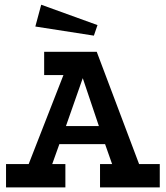

<svg xmlns="http://www.w3.org/2000/svg" viewBox="-20 -814 720 834"><path d="M6.2 0V-101.2H104.5L255.5 -487.8H171.8V-589H400.2L584.2 -101.2H674V0H414.5V-101.2H467L436.5 -187.8H237.8L206.8 -101.2H264V0ZM266.5 -266.5H409.5L339.5 -474.5ZM159 -793.5 403.5 -705 387.8 -659.2 133.5 -698.8Z"/></svg>

Font: Podkova VF Beta
Style: Regular
Weight: 400
Designer: Ilya Yudin
Foundry: Cyreal (www.cyreal.org)
Version: Version 2.100